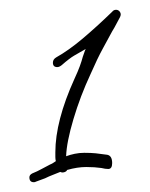

<svg xmlns="http://www.w3.org/2000/svg" viewBox="-20 -664 306 392"><path d="M209 -600Q201 -585 190 -565Q179 -545 165 -513Q144 -468 130 -421Q116 -374 115 -345Q123 -348 132.5 -350Q142 -352 152 -352Q166 -352 175.5 -351Q185 -350 199 -348Q209 -346 209 -331Q209 -319 201 -319Q195 -319 187 -321Q180 -322 172.5 -322.5Q165 -323 156 -323Q138 -323 117 -317Q116 -314 111.5 -312.5Q107 -311 103 -313Q96 -310 88 -307Q80 -304 72 -300L53 -293Q52 -292 49 -292Q40 -292 40 -302Q40 -307 46 -310Q56 -314 65 -319Q74 -324 82 -328Q87 -330 89.5 -332Q92 -334 94 -335Q93 -339 93 -343.5Q93 -348 93 -353Q93 -417 132 -503Q139 -518 143 -529Q147 -540 149 -548Q151 -553 152 -556.5Q153 -560 155 -564L148 -560Q141 -556 131.5 -550.5Q122 -545 106 -531Q101 -527 97 -527Q88 -527 88 -536Q88 -543 95 -547Q120 -561 148.5 -585Q177 -609 209 -640Q212 -644 217 -644Q222 -644 225 -639.5Q228 -635 225 -629Q221 -622 217.5 -615Q214 -608 209 -600Z"/></svg>

Font: Ingrid Darling
Style: Regular
Weight: 400
Designer: Robert E. Leuschke
Foundry: Robert E. Leuschke
Version: Version 1.010; ttfautohint (v1.8.3)